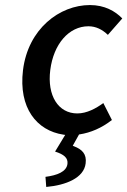

<svg xmlns="http://www.w3.org/2000/svg" viewBox="-20 -523 504 760"><path d="M295 9C339 2 382 -16 423 -48L389 -115C360 -94 324 -74 286 -74C211 -74 166 -144 179 -246C192 -349 253 -419 330 -419C360 -419 385 -406 407 -385L464 -450C436 -479 394 -503 336 -503C216 -503 91 -409 71 -245C53 -96 125 -6 231 10L238 11L198 77C233 88 250 102 247 126C243 157 206 171 160 177L163 217C242 210 312 181 319 124C324 86 304 68 273 56L268 54L293 9Z"/></svg>

Font: Falling Sky
Style: LightObl
Weight: 400
Designer: Paul D. Hunt
Foundry: Adobe Systems Incorporated
Version: Version 1.02